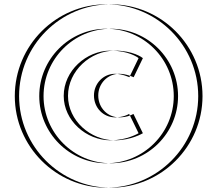

<svg xmlns="http://www.w3.org/2000/svg" viewBox="-20 -860 1013 895"><path d="M516 -516C549 -516 583 -500 583 -500L626 -589C623 -592 580 -624 495 -624C382 -624 277 -530 277 -413C277 -298 382 -206 495 -206C572 -206 626 -239 626 -239C611 -271 597 -297 582 -329C577 -326 554 -313 516 -313C462 -313 418 -357 418 -415C418 -471 462 -516 516 -516ZM163 -412C163 -240 304 -99 476 -99C649 -99 790 -240 790 -412C790 -585 649 -726 476 -726C304 -726 163 -585 163 -412ZM49 -412C49 -177 241 15 476 15C712 15 904 -177 904 -412C904 -648 712 -840 476 -840C241 -840 49 -648 49 -412ZM536 -516C482 -516 438 -471 438 -415C438 -357 482 -313 536 -313C574 -313 597 -326 602 -329C617 -297 631 -271 646 -239C646 -239 592 -206 515 -206C402 -206 297 -298 297 -413C297 -530 402 -624 515 -624C600 -624 643 -592 646 -589L603 -500C603 -500 569 -516 536 -516ZM183 -412C183 -585 324 -726 496 -726C669 -726 810 -585 810 -412C810 -240 669 -99 496 -99C324 -99 183 -240 183 -412ZM69 -412C69 -648 261 -840 496 -840C732 -840 924 -648 924 -412C924 -177 732 15 496 15C261 15 69 -177 69 -412Z"/></svg>

Font: Hussar Plate
Style: Regular
Weight: 700
Foundry: Cannot Into Space Fonts
Version: Version 0.798247